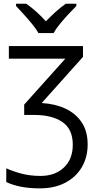

<svg xmlns="http://www.w3.org/2000/svg" viewBox="-20 -786 531 1046"><path d="M432.1 -535.2V-476.1L207 -224.6Q279.3 -220.7 335.7 -194.6Q392.1 -168.5 424.8 -119.9Q457.5 -71.3 457.5 0.5Q457.5 71.3 425.5 125.2Q393.6 179.2 335.2 209.7Q276.9 240.2 197.3 240.2Q138.7 240.2 92.8 231Q46.9 221.7 14.2 205.6V130.9Q47.4 146.5 95.2 159.4Q143.1 172.4 200.7 172.4Q279.8 172.4 328.1 126.7Q376.5 81.1 376.5 2.4Q376.5 -82.5 320.1 -121.1Q263.7 -159.7 168 -159.7H111.8V-216.3L335.9 -466.3H28.3V-535.2ZM189.5 -606Q176.8 -628.4 154.8 -655.3Q132.8 -682.1 109.1 -708.3Q85.4 -734.4 67.4 -753.4V-765.6H123Q149.4 -747.6 177.5 -722.4Q205.6 -697.3 230 -669.9Q256.3 -697.3 284.2 -722.4Q312 -747.6 338.4 -765.6H396V-753.4Q377 -734.4 352.5 -708.3Q328.1 -682.1 306.2 -655.3Q284.2 -628.4 272 -606Z"/></svg>

Font: Open Sans
Style: Regular
Weight: 400
Designer: Monotype Design Team
Foundry: Monotype Imaging Inc.
Version: Version 3.000; ttfautohint (v1.8.4)